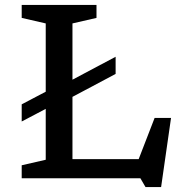

<svg xmlns="http://www.w3.org/2000/svg" viewBox="-20 -727 748 783"><path d="M637 36H573.5L552.5 0H68.5V-53L166.5 -75.5V-283L68.5 -231.5V-301.5L166.5 -353V-631.5L68.5 -654V-707H373.5V-654L275.5 -631.5V-402L451.5 -495.5V-425.5L275.5 -332V-78H545.5L610.5 -246H677.5Z"/></svg>

Font: Newsreader Caption
Style: Regular
Weight: 400
Designer: Hugues Gentile
Foundry: Production Type
Version: Version 1.001